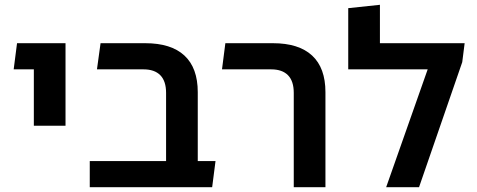

<svg xmlns="http://www.w3.org/2000/svg" viewBox="-20 -780 1988 800"><path d="M121 -256V-600H253V-256ZM37 -491 51 -600H196V-491Z M672 0V-393Q672 -442 648 -466.5Q624 -491 578 -491H384L399 -600H585Q693 -600 748.5 -548.5Q804 -497 804 -396V-98Q798 -73 781.5 -48Q765 -23 747 0ZM354 0V-109H878L864 0Z M1204 0V-393Q1204 -442 1180 -466.5Q1156 -491 1110 -491H905L919 -600H1117Q1225 -600 1280.5 -548.5Q1336 -497 1336 -396V0Z M1563 -600H1916L1906 -521L1726 0H1589L1762 -491H1431V-746L1563 -760Z"/></svg>

Font: Noto Sans Hebrew Thin SemiBold
Style: Regular
Weight: 600
Version: Version 3.001